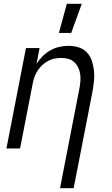

<svg xmlns="http://www.w3.org/2000/svg" viewBox="-20 -784 590 1014"><path d="M297 210 399 -315Q403 -335 404.5 -354.5Q406 -374 403.5 -392.5Q401 -411 393 -427.5Q385 -444 372 -456Q359 -468 341 -473Q323 -478 303 -478Q286 -478 268 -474.5Q250 -471 233.5 -462Q217 -453 203 -440Q189 -427 179 -411.5Q169 -396 162.5 -378.5Q156 -361 153 -344L86 0H14L117 -530H189L173 -447Q187 -469 205.5 -487.5Q224 -506 246.5 -518.5Q269 -531 293.5 -536.5Q318 -542 342 -542Q369 -542 395 -534Q421 -526 438.5 -507.5Q456 -489 464.5 -464.5Q473 -440 476 -413Q479 -386 476.5 -358.5Q474 -331 469 -303L369 210ZM291 -610 333 -764H412L356 -610Z"/></svg>

Font: Lode Term
Style: Italic
Weight: 400
Italic angle: -11°
Monospace: yes
Designer: Belleve Invis
Foundry: Belleve Invis
Version: Version 29.2.0